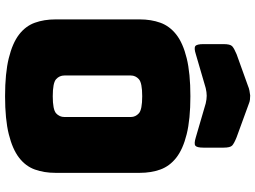

<svg xmlns="http://www.w3.org/2000/svg" viewBox="-148 -870 1032 777"><g transform="rotate(90 368.5 -481.0)"><path d="M679 -189Q679 -143 665.5 -105.5Q652 -68 617.5 -41.5Q583 -15 522.5 0Q462 15 369 15Q276 15 215 0Q154 -15 119.5 -41.5Q85 -68 71.5 -105.5Q58 -143 58 -189V-530Q58 -576 71.5 -613.5Q85 -651 119.5 -678Q154 -705 215 -720Q276 -735 369 -735Q462 -735 522.5 -720Q583 -705 617.5 -678Q652 -651 665.5 -613.5Q679 -576 679 -530ZM285 -225Q285 -205 300 -191.5Q315 -178 369 -178Q423 -178 438 -191.5Q453 -205 453 -225V-494Q453 -513 438 -526.5Q423 -540 369 -540Q315 -540 300 -526.5Q285 -513 285 -494ZM336 -797 199 -757Q174 -749 166 -755Q158 -761 158 -788V-869Q158 -896 166.5 -904Q175 -912 199 -922L327 -968Q336 -972 346.5 -974Q357 -976 366 -977Q375 -977 383 -976Q391 -975 398 -972L535 -922Q560 -912 568.5 -904Q577 -896 577 -869V-788Q577 -761 569 -755Q561 -749 535 -757L398 -797Q381 -801 367 -801Q353 -801 336 -797Z"/></g></svg>

Font: Bungee
Style: Regular
Weight: 400
Designer: David Jonathan Ross
Foundry: David Jonathan Ross
Version: Version 1.001;PS 1.0;hotconv 1.0.72;makeotf.lib2.5.5900